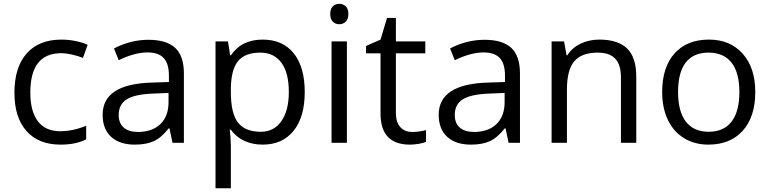

<svg xmlns="http://www.w3.org/2000/svg" viewBox="-20 -754 4065 1014"><path d="M299.8 9.8Q183.6 9.8 119.9 -61.8Q56.2 -133.3 56.2 -264.2Q56.2 -398.4 120.8 -471.7Q185.5 -544.9 305.2 -544.9Q343.8 -544.9 382.3 -536.6Q420.9 -528.3 442.9 -517.1L418 -448.2Q391.1 -459 359.4 -466.1Q327.6 -473.1 303.2 -473.1Q140.1 -473.1 140.1 -265.1Q140.1 -166.5 179.9 -113.8Q219.7 -61 297.9 -61Q364.7 -61 435.1 -89.8V-18.1Q381.3 9.8 299.8 9.8Z M891.1 0 875 -76.2H871.1Q831.1 -25.9 791.3 -8.1Q751.5 9.8 691.9 9.8Q612.3 9.8 567.1 -31.2Q522 -72.3 522 -147.9Q522 -310.1 781.2 -317.9L872.1 -320.8V-354Q872.1 -417 845 -447Q817.9 -477.1 758.3 -477.1Q691.4 -477.1 606.9 -436L582 -498Q621.6 -519.5 668.7 -531.7Q715.8 -543.9 763.2 -543.9Q858.9 -543.9 905 -501.5Q951.2 -459 951.2 -365.2V0ZM708 -57.1Q783.7 -57.1 826.9 -98.6Q870.1 -140.1 870.1 -214.8V-263.2L789.1 -259.8Q692.4 -256.3 649.7 -229.7Q606.9 -203.1 606.9 -147Q606.9 -103 633.5 -80.1Q660.2 -57.1 708 -57.1Z M1367.2 9.8Q1314.9 9.8 1271.7 -9.5Q1228.5 -28.8 1199.2 -68.8H1193.4Q1199.2 -22 1199.2 20V240.2H1118.2V-535.2H1184.1L1195.3 -461.9H1199.2Q1230.5 -505.9 1272 -525.4Q1313.5 -544.9 1367.2 -544.9Q1473.6 -544.9 1531.5 -472.2Q1589.4 -399.4 1589.4 -268.1Q1589.4 -136.2 1530.5 -63.2Q1471.7 9.8 1367.2 9.8ZM1355.5 -476.1Q1273.4 -476.1 1236.8 -430.7Q1200.2 -385.3 1199.2 -286.1V-268.1Q1199.2 -155.3 1236.8 -106.7Q1274.4 -58.1 1357.4 -58.1Q1426.8 -58.1 1466.1 -114.3Q1505.4 -170.4 1505.4 -269Q1505.4 -369.1 1466.1 -422.6Q1426.8 -476.1 1355.5 -476.1Z M1812 0H1731V-535.2H1812ZM1724.1 -680.2Q1724.1 -708 1737.8 -720.9Q1751.5 -733.9 1772 -733.9Q1791.5 -733.9 1805.7 -720.7Q1819.8 -707.5 1819.8 -680.2Q1819.8 -652.8 1805.7 -639.4Q1791.5 -626 1772 -626Q1751.5 -626 1737.8 -639.4Q1724.1 -652.8 1724.1 -680.2Z M2156.7 -57.1Q2178.2 -57.1 2198.2 -60.3Q2218.3 -63.5 2230 -66.9V-4.9Q2216.8 1.5 2191.2 5.6Q2165.5 9.8 2145 9.8Q1989.7 9.8 1989.7 -153.8V-472.2H1913.1V-511.2L1989.7 -544.9L2023.9 -659.2H2070.8V-535.2H2226.1V-472.2H2070.8V-157.2Q2070.8 -108.9 2093.8 -83Q2116.7 -57.1 2156.7 -57.1Z M2666 0 2649.9 -76.2H2646Q2606 -25.9 2566.2 -8.1Q2526.4 9.8 2466.8 9.8Q2387.2 9.8 2342 -31.2Q2296.9 -72.3 2296.9 -147.9Q2296.9 -310.1 2556.2 -317.9L2647 -320.8V-354Q2647 -417 2619.9 -447Q2592.8 -477.1 2533.2 -477.1Q2466.3 -477.1 2381.8 -436L2356.9 -498Q2396.5 -519.5 2443.6 -531.7Q2490.7 -543.9 2538.1 -543.9Q2633.8 -543.9 2679.9 -501.5Q2726.1 -459 2726.1 -365.2V0ZM2482.9 -57.1Q2558.6 -57.1 2601.8 -98.6Q2645 -140.1 2645 -214.8V-263.2L2564 -259.8Q2467.3 -256.3 2424.6 -229.7Q2381.8 -203.1 2381.8 -147Q2381.8 -103 2408.4 -80.1Q2435.1 -57.1 2482.9 -57.1Z M3259.3 0V-346.2Q3259.3 -411.6 3229.5 -443.8Q3199.7 -476.1 3136.2 -476.1Q3052.2 -476.1 3013.2 -430.7Q2974.1 -385.3 2974.1 -280.8V0H2893.1V-535.2H2959L2972.2 -461.9H2976.1Q3001 -501.5 3045.9 -523.2Q3090.8 -544.9 3146 -544.9Q3242.7 -544.9 3291.5 -498.3Q3340.3 -451.7 3340.3 -349.1V0Z M3968.8 -268.1Q3968.8 -137.2 3902.8 -63.7Q3836.9 9.8 3720.7 9.8Q3648.9 9.8 3593.3 -23.9Q3537.6 -57.6 3507.3 -120.6Q3477.1 -183.6 3477.1 -268.1Q3477.1 -398.9 3542.5 -471.9Q3607.9 -544.9 3724.1 -544.9Q3836.4 -544.9 3902.6 -470.2Q3968.8 -395.5 3968.8 -268.1ZM3561 -268.1Q3561 -165.5 3602.1 -111.8Q3643.1 -58.1 3722.7 -58.1Q3802.2 -58.1 3843.5 -111.6Q3884.8 -165 3884.8 -268.1Q3884.8 -370.1 3843.5 -423.1Q3802.2 -476.1 3721.7 -476.1Q3642.1 -476.1 3601.6 -423.8Q3561 -371.6 3561 -268.1Z"/></svg>

Font: f02954597
Style: Regular
Weight: 400
Foundry: Ascender Corporation
Version: Version 1.10